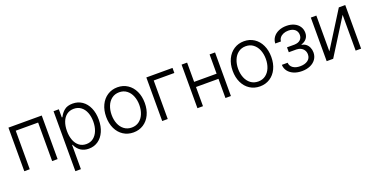

<svg xmlns="http://www.w3.org/2000/svg" viewBox="-24 -1267 4290 2195"><g transform="rotate(-20 2121.0 -169.5)"><path d="M72.3 -530.3H477.5V0H411.1V-468.8H138.7V0H72.3Z M621.1 -530.3H685.5V-431.6H693.4Q714.8 -476.6 752.2 -507.3Q789.6 -538.1 854.5 -538.1Q919.4 -538.1 969.2 -503.9Q1019 -469.7 1046.6 -407.5Q1074.2 -345.2 1074.2 -263.7Q1074.2 -182.1 1046.6 -119.9Q1019 -57.6 969.5 -23.4Q919.9 10.7 855.5 10.7Q743.2 10.7 693.4 -95.7H688.5V199.2H621.1ZM846.7 -48.8Q897 -48.8 933.3 -77.1Q969.7 -105.5 988.8 -154.5Q1007.8 -203.6 1007.8 -264.6Q1007.8 -325.7 989 -373.8Q970.2 -421.9 933.8 -449.7Q897.5 -477.5 846.7 -477.5Q796.4 -477.5 760.5 -450.7Q724.6 -423.8 706.1 -375.7Q687.5 -327.6 687.5 -264.6Q687.5 -201.2 706.3 -152.3Q725.1 -103.5 761 -76.2Q796.9 -48.8 846.7 -48.8Z M1164.1 -262.7Q1164.1 -343.3 1193.8 -405.8Q1223.6 -468.3 1277.3 -503.2Q1331.1 -538.1 1399.4 -538.1Q1467.8 -538.1 1521.2 -503.2Q1574.7 -468.3 1604.2 -405.8Q1633.8 -343.3 1633.8 -262.7Q1633.8 -182.6 1604.2 -120.4Q1574.7 -58.1 1521.2 -23.7Q1467.8 10.7 1399.4 10.7Q1330.6 10.7 1277.1 -23.7Q1223.6 -58.1 1193.8 -120.4Q1164.1 -182.6 1164.1 -262.7ZM1567.4 -262.7Q1567.4 -321.8 1547.6 -370.8Q1527.8 -419.9 1489.7 -448.7Q1451.7 -477.5 1399.4 -477.5Q1346.7 -477.5 1308.3 -448.7Q1270 -419.9 1250.2 -370.8Q1230.5 -321.8 1230.5 -262.7Q1230.5 -203.6 1250.2 -154.8Q1270 -106 1308.3 -77.4Q1346.7 -48.8 1399.4 -48.8Q1451.7 -48.8 1489.7 -77.4Q1527.8 -106 1547.6 -154.8Q1567.4 -203.6 1567.4 -262.7Z M2068.4 -468.8H1817.4V0H1750V-530.3H2068.4Z M2246.1 -295.9H2519.5V-530.3H2585.9V0H2519.5V-233.4H2246.1V0H2178.7V-530.3H2246.1Z M2703.1 -262.7Q2703.1 -343.3 2732.9 -405.8Q2762.7 -468.3 2816.4 -503.2Q2870.1 -538.1 2938.5 -538.1Q3006.8 -538.1 3060.3 -503.2Q3113.8 -468.3 3143.3 -405.8Q3172.9 -343.3 3172.9 -262.7Q3172.9 -182.6 3143.3 -120.4Q3113.8 -58.1 3060.3 -23.7Q3006.8 10.7 2938.5 10.7Q2869.6 10.7 2816.2 -23.7Q2762.7 -58.1 2732.9 -120.4Q2703.1 -182.6 2703.1 -262.7ZM3106.4 -262.7Q3106.4 -321.8 3086.7 -370.8Q3066.9 -419.9 3028.8 -448.7Q2990.7 -477.5 2938.5 -477.5Q2885.7 -477.5 2847.4 -448.7Q2809.1 -419.9 2789.3 -370.8Q2769.5 -321.8 2769.5 -262.7Q2769.5 -203.6 2789.3 -154.8Q2809.1 -106 2847.4 -77.4Q2885.7 -48.8 2938.5 -48.8Q2990.7 -48.8 3028.8 -77.4Q3066.9 -106 3086.7 -154.8Q3106.4 -203.6 3106.4 -262.7Z M3448.2 -48.8Q3505.4 -48.8 3540.8 -74.2Q3576.2 -99.6 3576.2 -146.5Q3576.2 -174.8 3562.7 -196.8Q3549.3 -218.8 3525.6 -231.2Q3502 -243.7 3471.7 -244.1H3378.9V-303.7H3470.7Q3516.6 -305.7 3541 -328.1Q3565.4 -350.6 3565.4 -387.7Q3565.4 -429.2 3536.4 -453.9Q3507.3 -478.5 3457 -478.5Q3423.8 -478.5 3397 -467.3Q3370.1 -456.1 3354.2 -436Q3338.4 -416 3336.9 -390.6H3267.6Q3269 -433.6 3293.2 -466.8Q3317.4 -500 3359.4 -518.6Q3401.4 -537.1 3454.1 -537.1Q3507.8 -537.1 3548.3 -518.1Q3588.9 -499 3610.8 -465.6Q3632.8 -432.1 3632.8 -389.6Q3632.8 -347.2 3609.1 -318.4Q3585.4 -289.6 3545.9 -278.3V-272.5Q3574.2 -269.5 3596.4 -252.2Q3618.7 -234.9 3631.1 -207Q3643.6 -179.2 3643.6 -146.5Q3643.6 -99.6 3618.9 -64Q3594.2 -28.3 3550 -8.8Q3505.9 10.7 3449.2 10.7Q3394 10.7 3350.3 -7.6Q3306.6 -25.9 3281.5 -59.1Q3256.3 -92.3 3254.9 -135.7H3325.2Q3328.1 -95.2 3361.3 -72Q3394.5 -48.8 3448.2 -48.8Z M4091.8 -530.3H4169.9V0H4103.5V-435.5L3830.1 0H3751V-530.3H3818.4V-94.7Z"/></g></svg>

Font: Pretendard GOV Light
Style: Regular
Weight: 300
Designer: Base glyphs from Inter by Rasmus Andersson; Hangeul glyphs from Noto Sans CJK(Source Han Sans) by Jang Soo-young and Kan
Foundry: Kil Hyung-jin
Version: Version 1.309